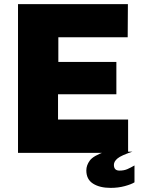

<svg xmlns="http://www.w3.org/2000/svg" viewBox="-20 -743 688 933"><path d="M67.5 0V-723H601.5L600.5 -562H263.5V-442H545.5V-285H262V-162H602.5V0ZM399.5 85Q399.5 60 416.5 37Q433.5 14 490.5 -6H623.5Q569 12 551.2 26.8Q533.5 41.5 533.5 58Q533.5 72 540.2 79Q547 86 560.5 86Q582.5 86 599 78.8Q615.5 71.5 633.5 61V143Q618.5 152.5 586.8 161.2Q555 170 517.5 170Q464.5 170 432 149.2Q399.5 128.5 399.5 85Z"/></svg>

Font: Public Sans Black
Style: Regular
Weight: 900
Designer: The Public Sans Project Authors: Dan O. Williams and USWDS (Libre Franklin designed by Pablo Impallari and Rodrigo Fuenz
Version: Version 1.007